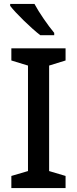

<svg xmlns="http://www.w3.org/2000/svg" viewBox="-20 -1027 394 981"><path d="M156 -1007H32V-997C60 -960 139 -883 186 -847H257V-859C226 -896 180 -962 156 -1007ZM315 -66V-128L231 -153V-692L315 -718V-780H38V-718L123 -692V-153L38 -128V-66Z"/></svg>

Font: Noto Sans Malayalam UI Medium
Style: Regular
Weight: 500
Designer: Jelle Bosma - Monotype Design Team
Foundry: Monotype Imaging Inc.
Version: Version 2.104